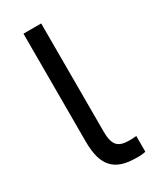

<svg xmlns="http://www.w3.org/2000/svg" viewBox="-182 -760 684 825"><g transform="rotate(-30 160.0 -347.5)"><path d="M240 5Q198 5 169 -4.5Q140 -14 121 -35Q102 -56 93.5 -88Q85 -120 85 -165V-700H173V-165Q173 -139 177 -122Q181 -105 190 -94.5Q199 -84 214 -79.5Q229 -75 250 -75Q261 -75 269 -75.5Q277 -76 285 -77V1Q281 2 275 3Q269 4 262.5 4.5Q256 5 250 5Q244 5 240 5Z"/></g></svg>

Font: Golos Text VF
Style: Regular
Weight: 400
Designer: A.Korolkova, Vitaly Kuzmin
Foundry: ParaType Ltd
Version: Version 2.003